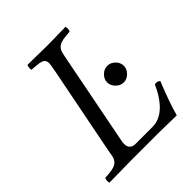

<svg xmlns="http://www.w3.org/2000/svg" viewBox="-182 -764 882 882"><g transform="rotate(-45 259.5 -322.5)"><path d="M341.8 -39.1Q429.2 -39.1 488.8 -169.9Q506.8 -173.3 517.1 -163.1Q476.6 -63 459 2Q371.1 0 345.2 0H160.2Q113.8 0 22 2Q19 -4.9 20 -14.4Q21 -23.9 23.9 -26.9Q28.8 -27.3 39.6 -28.3Q50.3 -29.3 55.2 -29.8Q85 -32.7 99.1 -43.7Q113.3 -54.7 117.2 -76.2Q118.2 -82.5 120.6 -94.7Q123 -106.9 124 -113.8L206.1 -530.8Q207 -537.1 209.5 -549.6Q211.9 -562 212.9 -568.8Q217.3 -591.8 207.5 -602.5Q197.8 -613.3 168.9 -615.2Q163.6 -615.7 151.9 -616.7Q140.1 -617.7 134.8 -618.2Q132.8 -622.1 134.3 -632.8Q135.7 -643.6 138.2 -647Q226.1 -645 265.1 -645Q304.7 -645 384.8 -647Q387.7 -640.1 386.7 -630.6Q385.7 -621.1 382.8 -618.2Q377.9 -617.7 367.4 -616.7Q356.9 -615.7 352.1 -615.2Q322.3 -612.3 308.3 -601.3Q294.4 -590.3 290 -568.8Q288.6 -563 286.1 -550.3Q283.7 -537.6 282.2 -530.8L195.8 -88.9Q194.8 -84 194.8 -76.2Q194.8 -58.6 204.6 -48.8Q214.4 -39.1 231.9 -39.1ZM356.4 -293.5Q339.8 -310.1 339.8 -331.1Q339.8 -352.1 356.4 -368.4Q373 -384.8 394 -384.8Q415 -384.8 431.6 -368.4Q448.2 -352.1 448.2 -331.1Q448.2 -310.1 431.6 -293.5Q415 -276.9 394 -276.9Q373 -276.9 356.4 -293.5Z"/></g></svg>

Font: Common Serif
Style: Italic
Weight: 400
Italic angle: -12°
Designer: Philipp H. Poll, Khaled Hosny
Foundry: Stefan Peev, Context Ltd.
Version: Version 1.026